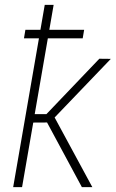

<svg xmlns="http://www.w3.org/2000/svg" viewBox="-20 -770 476 790"><path d="M200.7 -750 70.8 0H34.2L164.1 -750ZM436 -527.8 185.1 -266.1 106.4 -265.6 103 -300.3H170.9L388.7 -528.3ZM316.9 0 167 -278.3 192.9 -308.6 359.9 0ZM326.2 -647.5 320.3 -612.3H78.6L84.5 -647.5Z"/></svg>

Font: Roboto Condensed ExtraLight
Style: Italic
Weight: 250
Italic angle: -12°
Designer: Christian Robertson
Foundry: Google
Version: Version 3.008; 2023